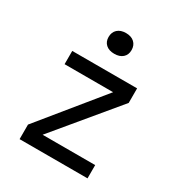

<svg xmlns="http://www.w3.org/2000/svg" viewBox="-181 -902 963 1028"><g transform="rotate(30 300.0 -388.5)"><path d="M90 0V-90L398 -468H98V-550H499V-460L185 -82H510V0ZM300 -649Q267 -649 248 -666Q229 -683 229 -712Q229 -742 248 -759.5Q267 -777 300 -777Q333 -777 352 -759.5Q371 -742 371 -712Q371 -683 352 -666Q333 -649 300 -649Z"/></g></svg>

Font: JetBrainsMonoNL NF
Style: Regular
Weight: 400
Designer: Philipp Nurullin, Konstantin Bulenkov
Foundry: JetBrains
Version: Version 2.304; ttfautohint (v1.8.4.7-5d5b);Nerd Fonts 3.2.1